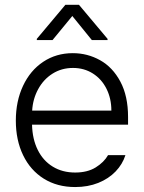

<svg xmlns="http://www.w3.org/2000/svg" viewBox="-20 -756 589 787"><path d="M44.9 -261.7Q44.9 -341.3 74.5 -404.3Q104 -467.3 157.2 -502.7Q210.4 -538.1 278.3 -538.1Q338.4 -538.1 390.1 -509.3Q441.9 -480.5 473.4 -421.4Q504.9 -362.3 504.9 -276.4V-245.1H111.3Q112.8 -185.5 134.8 -141.4Q156.7 -97.2 196.3 -73Q235.8 -48.8 288.1 -48.8Q338.4 -48.8 372.3 -69.8Q406.2 -90.8 422.9 -120.1H494.1Q482.4 -83 453.9 -53.2Q425.3 -23.4 382.8 -6.3Q340.3 10.7 288.1 10.7Q214.4 10.7 159.4 -23.7Q104.5 -58.1 74.7 -119.9Q44.9 -181.6 44.9 -261.7ZM436.5 -302.7Q436.5 -352.1 416.5 -392.1Q396.5 -432.1 360.6 -454.8Q324.7 -477.5 279.3 -477.5Q232.4 -477.5 195.3 -454.1Q158.2 -430.7 136.5 -390.6Q114.7 -350.6 111.8 -302.7ZM276.4 -690.4 195.3 -591.8H130.9V-596.7L248 -736.3H303.7L420.9 -596.7V-591.8H356.4Z"/></svg>

Font: Pretendard Light
Style: Regular
Weight: 300
Designer: Base glyphs from Inter by Rasmus Andersson; Hangeul glyphs from Noto Sans CJK(Source Han Sans) by Jang Soo-young and Kan
Foundry: Kil Hyung-jin
Version: Version 1.309